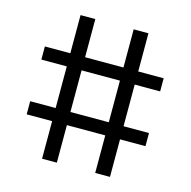

<svg xmlns="http://www.w3.org/2000/svg" viewBox="-103 -802 898 904"><g transform="rotate(15 345.5 -350.0)"><path d="M180 -183H56V-247H180V-450H56V-514H180V-700H252V-514H439V-700H511V-514H635V-450H511V-247H635V-183H511V0H439V-183H252V0H180ZM439 -247V-450H252V-247Z"/></g></svg>

Font: Bai Jamjuree
Style: Regular
Weight: 400
Designer: Katatrad Aksorn Co.,Ltd.
Foundry: Cadson Demak Co.,Ltd.
Version: Version 1.000; ttfautohint (v1.6)